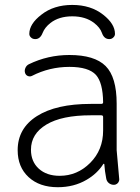

<svg xmlns="http://www.w3.org/2000/svg" viewBox="-20 -782 577 790"><path d="M107.4 -166Q107.4 -117.2 139.6 -87.9Q171.9 -58.6 225.6 -58.6Q297.9 -58.6 351.1 -111.8Q404.3 -165 404.3 -245.1V-300.8Q404.3 -307.6 396.5 -307.6H353.5Q234.4 -307.6 170.9 -269.5Q107.4 -231.4 107.4 -166ZM265.6 -555.7Q369.1 -555.7 414.6 -510.3Q460 -464.8 460 -355.5V-164.1L470.7 -43.9Q470.7 -39.1 468.8 -35.2Q466.8 -29.3 460.9 -25.4Q455.1 -21.5 449.2 -21.5Q436.5 -21.5 427.7 -28.8Q418.9 -36.1 417 -47.9Q411.1 -78.1 409.2 -106.4Q409.2 -107.4 407.7 -107.9Q406.2 -108.4 405.3 -107.4Q379.9 -67.4 335.9 -42Q284.2 -11.7 217.8 -11.7Q142.6 -11.7 97.7 -53.2Q52.7 -94.7 52.7 -164.1Q52.7 -253.9 131.8 -304.2Q210.9 -354.5 353.5 -354.5H396.5Q404.3 -354.5 404.3 -361.3Q403.3 -441.4 375 -473.6Q344.7 -506.8 265.6 -506.8Q183.6 -506.8 111.3 -469.7Q103.5 -465.8 94.7 -469.2Q85.9 -472.7 83 -482.4Q80.1 -492.2 84.5 -502.4Q88.9 -512.7 98.6 -517.6Q176.8 -555.7 265.6 -555.7ZM155.3 -646.5Q145.5 -621.1 125 -621.1Q113.3 -621.1 106.4 -628.9Q100.6 -634.8 100.6 -642.6Q100.6 -683.6 150.4 -721.7Q201.2 -761.7 277.3 -761.7Q353.5 -761.7 404.3 -721.7Q453.1 -683.6 453.1 -642.6Q453.1 -634.8 447.3 -628.9Q440.4 -621.1 429.7 -621.1Q408.2 -621.1 399.4 -646.5Q391.6 -668.9 367.2 -687.5Q332 -714.8 277.3 -714.8Q222.7 -714.8 187.5 -687.5Q164.1 -668.9 155.3 -646.5Z"/></svg>

Font: Gen Jyuu Gothic P Light
Style: Regular
Weight: 200
Designer: [Source Han Sans]
Ryoko NISHIZUKA  (kana & ideographs); Paul D. Hunt (Latin, Greek & Cyrillic); Wenlong ZHANG  (bopomofo
Version: Version 1.002.20150607